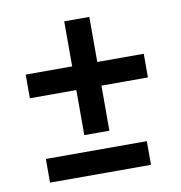

<svg xmlns="http://www.w3.org/2000/svg" viewBox="-66 -602 624 663"><g transform="rotate(-10 245.5 -270.0)"><path d="M411 -83V0H57V-83ZM453 -382V-299H290V-141H202V-299H39V-382H202V-540H290V-382Z"/></g></svg>

Font: Mukta Malar
Style: Bold
Weight: 700
Designer: Aadarsh Rajan, Girish Dalvi, Yashodeep Gholap
Foundry: Ek Type
Version: Version 2.538;PS 1.000;hotconv 16.6.51;makeotf.lib2.5.65220;